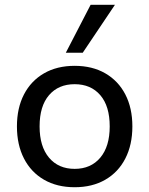

<svg xmlns="http://www.w3.org/2000/svg" viewBox="-20 -776 626 805"><path d="M293 9Q219 9 164.5 -22.5Q110 -54 80.5 -111.5Q51 -169 51 -246Q51 -323 80.5 -380Q110 -437 164.5 -468.5Q219 -500 293 -500Q367 -500 421.5 -468.5Q476 -437 505.5 -380Q535 -323 535 -246Q535 -169 505.5 -111.5Q476 -54 421.5 -22.5Q367 9 293 9ZM293 -68Q361 -68 400.5 -115Q440 -162 440 -246Q440 -331 400.5 -377Q361 -423 293 -423Q225 -423 185.5 -377Q146 -331 146 -246Q146 -162 185.5 -115Q225 -68 293 -68ZM256 -555 360 -756H462L327 -555Z"/></svg>

Font: Nunito Sans 10pt Medium
Style: Regular
Weight: 500
Designer: Vernon Adams
Foundry: Vernon Adams
Version: Version 3.101;gftools[0.9.27]